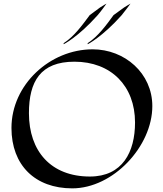

<svg xmlns="http://www.w3.org/2000/svg" viewBox="-20 -995 897 1055"><path d="M817 -412C817 -593 665 -724 489 -724C255 -724 43 -530 43 -292C43 -87 173 40 377 40C602 40 817 -191 817 -412ZM722 -322C722 -160 653 -25 474 -25C260 -25 139 -164 139 -373C139 -547 202 -656 389 -656C590 -656 722 -523 722 -322ZM697 -975C697 -975 673 -962 662 -954C656 -950 606 -914 604 -912C564 -857 519 -795 462 -758C461 -757 462 -752 462 -752C462 -752 542 -792 648 -911C665 -931 697 -975 697 -975ZM565 -975C565 -975 541 -962 530 -954C524 -950 475 -914 473 -912C432 -857 388 -795 330 -758C329 -757 330 -752 330 -752C330 -752 410 -792 516 -911C534 -931 565 -975 565 -975Z"/></svg>

Font: Fondamento
Style: Regular
Weight: 400
Designer: Astigmatic (AOETI)
Foundry: Astigmatic (AOETI)
Version: Version 1.001